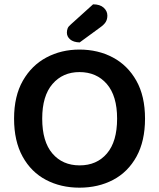

<svg xmlns="http://www.w3.org/2000/svg" viewBox="-20 -852 736 887"><path d="M650 -304Q650 -200 610.5 -128.5Q571 -57 502.5 -21Q434 15 347 15Q261 15 192.5 -21Q124 -57 84.5 -128.5Q45 -200 45 -304Q45 -408 85.5 -479Q126 -550 194.5 -586.5Q263 -623 347 -623Q433 -623 501.5 -586.5Q570 -550 610 -479Q650 -408 650 -304ZM521 -304Q521 -409 473.5 -464Q426 -519 347 -519Q270 -519 222.5 -464Q175 -409 175 -304Q175 -198 222 -143Q269 -88 348 -88Q427 -88 474 -143Q521 -198 521 -304ZM307 -739 410 -832Q442 -832 459 -816.5Q476 -801 476 -780Q476 -763 468.5 -750.5Q461 -738 441 -724L348 -656Q319 -657 304 -670Q289 -683 289 -701Q289 -712 292.5 -721Q296 -730 307 -739Z"/></svg>

Font: Baloo Bhaijaan 2 SemiBold
Style: Regular
Weight: 600
Designer: Sanskriti Dholi, Noopur Datye and Ek Type
Foundry: Ek Type
Version: Version 1.700